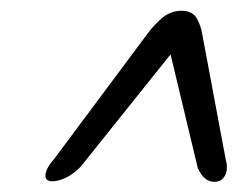

<svg xmlns="http://www.w3.org/2000/svg" viewBox="-20 -734 454 367"><path d="M411.5 -429Q416.5 -411 410.2 -398.8Q404 -386.5 389.5 -386.5Q369.5 -386.5 358 -413L306 -630L133.5 -414.5Q118 -399.5 104.2 -393.5Q90.5 -387.5 80 -387.5Q65.5 -387.5 67 -400.5Q68.5 -413.5 84.5 -431.5L267.5 -677Q287 -699.5 299.8 -706.5Q312.5 -713.5 326.5 -713.5Q341 -713.5 349.8 -706.5Q358.5 -699.5 365 -677Z"/></svg>

Font: Fraunces 72pt Black
Style: Italic
Weight: 900
Italic angle: -16°
Version: Version 1.000;[b76b70a41]